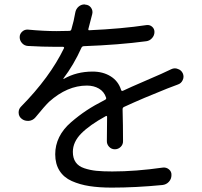

<svg xmlns="http://www.w3.org/2000/svg" viewBox="-20 -812 917 871"><path d="M538.1 -173.8Q539.1 -157.2 527.8 -146Q516.6 -134.8 501 -134.8Q485.4 -134.8 474.6 -146.5Q463.9 -158.2 464.8 -173.8Q465.8 -218.8 465.8 -282.2Q465.8 -284.2 463.9 -285.6Q461.9 -287.1 460 -285.2Q386.7 -245.1 348.6 -206.5Q310.5 -168 310.5 -123Q310.5 -94.7 323.2 -76.2Q335.9 -57.6 362.3 -48.8Q388.7 -40 417.5 -37.1Q446.3 -34.2 489.3 -34.2Q595.7 -34.2 718.8 -51.8Q734.4 -53.7 746.6 -43.5Q758.8 -33.2 757.8 -17.6Q757.8 0 746.1 12.7Q734.4 25.4 716.8 27.3Q595.7 39.1 486.3 39.1Q429.7 39.1 385.7 32.2Q341.8 25.4 305.7 9.3Q269.5 -6.8 250 -37.6Q230.5 -68.4 230.5 -112.3Q230.5 -153.3 248.5 -189.9Q266.6 -226.6 302.2 -257.3Q337.9 -288.1 372.6 -311Q407.2 -334 457 -359.4Q463.9 -363.3 460.9 -370.1Q452.1 -396.5 428.7 -410.2Q405.3 -423.8 374 -423.8Q285.2 -423.8 203.1 -350.6Q183.6 -332 140.6 -279.3Q128.9 -265.6 111.3 -263.7Q108.4 -263.7 105.5 -263.7Q90.8 -263.7 79.1 -272.5Q64.5 -283.2 64.5 -301.8Q64.5 -317.4 75.2 -328.1Q206.1 -460.9 270.5 -593.8Q271.5 -595.7 270 -597.7Q268.6 -599.6 265.6 -599.6H232.4Q173.8 -599.6 106.4 -603.5Q90.8 -604.5 80.1 -616.2Q69.3 -627.9 69.3 -643.6Q69.3 -658.2 80.6 -668.5Q91.8 -678.7 106.4 -677.7Q179.7 -670.9 236.3 -670.9Q273.4 -670.9 293.9 -671.9Q301.8 -671.9 303.7 -678.7Q315.4 -717.8 321.3 -753.9Q324.2 -771.5 336.9 -782.2Q348.6 -792 363.3 -792Q365.2 -792 367.2 -791Q383.8 -790 393.1 -776.9Q402.3 -763.7 398.4 -748Q388.7 -710 380.9 -680.7Q379.9 -678.7 381.3 -676.3Q382.8 -673.8 385.7 -674.8Q534.2 -681.6 644.5 -698.2Q659.2 -700.2 669.9 -690.9Q680.7 -681.6 680.7 -667Q680.7 -651.4 669.9 -639.2Q659.2 -627 643.6 -625Q519.5 -608.4 359.4 -602.5Q352.5 -601.6 349.6 -595.7Q314.5 -517.6 267.6 -456.1Q267.6 -455.1 268.1 -454.1Q268.6 -453.1 269.5 -454.1Q327.1 -487.3 400.4 -487.3Q447.3 -487.3 481.9 -465.8Q516.6 -444.3 529.3 -404.3Q531.2 -397.5 538.1 -400.4Q573.2 -417 631.3 -441.9Q689.5 -466.8 710.9 -476.6Q732.4 -486.3 756.8 -498Q764.6 -502 773.4 -502Q780.3 -502 787.1 -499Q802.7 -494.1 809.6 -478.5Q812.5 -471.7 812.5 -463.9Q812.5 -456.1 808.6 -448.2Q801.8 -433.6 787.1 -428.7Q771.5 -422.9 738.3 -410.2Q629.9 -367.2 543 -327.1Q536.1 -324.2 536.1 -316.4Q537.1 -293.9 537.6 -244.1Q538.1 -194.3 538.1 -173.8Z"/></svg>

Font: Gen Jyuu Gothic P Regular
Style: Regular
Weight: 400
Designer: [Source Han Sans]
Ryoko NISHIZUKA  (kana & ideographs); Paul D. Hunt (Latin, Greek & Cyrillic); Wenlong ZHANG  (bopomofo
Version: Version 1.002.20150607